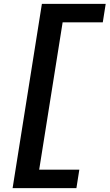

<svg xmlns="http://www.w3.org/2000/svg" viewBox="-20 -760 565 990"><path d="M182 115H389L374 210H45L196 -740H525L510 -645H303Z"/></svg>

Font: Georama ExtraExtended SemiBold
Style: Italic
Weight: 600
Width: 8
Italic angle: -9°
Designer: Jean-Baptiste Levee
Foundry: Production Type
Version: Version 1.000